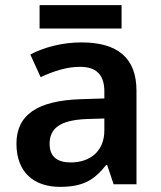

<svg xmlns="http://www.w3.org/2000/svg" viewBox="-20 -717 628 747"><path d="M453 -697H134V-606H453ZM297 -552C222 -552 151 -533 98 -505L138 -417C187 -439 237 -457 291 -457C351 -457 386 -430 386 -361V-334L292 -331C125 -325 44 -270 44 -158C44 -43 116 10 213 10C303 10 346 -16 393 -75H397L422 0H511V-364C511 -492 437 -552 297 -552ZM320 -254 386 -256V-210C386 -127 329 -85 255 -85C206 -85 173 -105 173 -157C173 -215 209 -250 320 -254Z"/></svg>

Font: Noto Sans Bamum SemiBold
Style: Regular
Weight: 600
Designer: Monotype Design Team
Foundry: Monotype Imaging Inc.
Version: Version 2.002